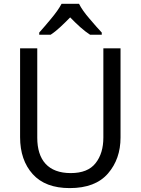

<svg xmlns="http://www.w3.org/2000/svg" viewBox="-20 -964 729 994"><path d="M515.1 -713.9V-252C515.1 -197.8 502 -153.8 475.1 -119.6C448.2 -85 405.3 -67.9 346.2 -67.9C229.5 -67.9 172.9 -135.3 172.9 -251V-713.9H84V-253.9C84 -174.3 106 -110.8 149.4 -62.5C192.9 -14.2 256.8 9.8 340.8 9.8C429.7 9.8 495.6 -15.6 539.1 -65.9C582.5 -116.2 604 -178.2 604 -252V-713.9ZM298.8 -944.3C286.6 -921.4 268.6 -896 244.6 -867.2C220.7 -838.4 200.2 -814.5 183.1 -795.4V-784.2H242.2C275.4 -805.7 308.1 -838.4 343.3 -874C377.9 -838.4 412.6 -805.7 446.3 -784.2H506.8V-795.4C488.8 -814.5 467.8 -838.4 443.4 -867.2C418.5 -896 400.4 -921.4 389.2 -944.3Z"/></svg>

Font: Avrile Sans
Style: Regular
Weight: 400
Designer: Monotype Design Team, Google (font), Stefan Peev (BGR Cyrillic), Cristiano Sobral (main changes)
Foundry: The Avrile Sans Project Authors
Version: Version 3.110